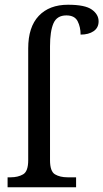

<svg xmlns="http://www.w3.org/2000/svg" viewBox="-20 -790 436 810"><path d="M12 0V-42H25Q56 -42 77.5 -54.5Q99 -67 99 -114V-586Q99 -676 143.5 -723Q188 -770 267 -770Q339 -770 367.5 -749.5Q396 -729 396 -700Q396 -673 375 -658.5Q354 -644 320 -644Q320 -676 307.5 -700.5Q295 -725 260 -725Q220 -725 205.5 -691.5Q191 -658 191 -595V-114Q191 -67 212 -54.5Q233 -42 265 -42H301V0Z"/></svg>

Font: Noto Serif SemiCondensed
Style: Regular
Weight: 400
Width: 4
Designer: Monotype Design Team
Foundry: Monotype Imaging Inc.
Version: Version 2.013